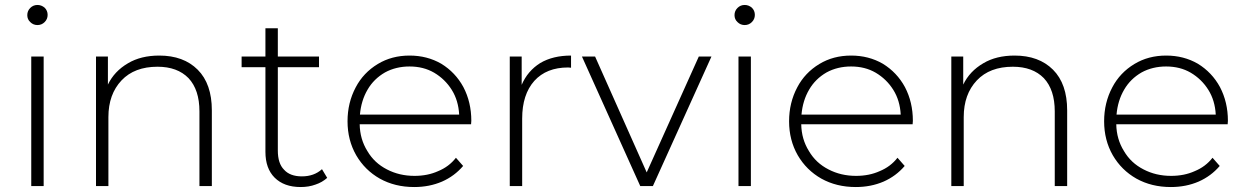

<svg xmlns="http://www.w3.org/2000/svg" viewBox="-20 -750 5019 774"><path d="M106 0V-522H156V0ZM102 -661Q90 -672 90 -689Q90 -706 102 -718Q114 -730 131 -730Q147 -730 160 -719Q172 -707 172 -690Q172 -673 160 -661Q148 -649 131 -649Q114 -649 102 -661Z M622 -526Q720 -526 777 -469Q834 -412 834 -305V0H784V-301Q784 -388 740 -435Q695 -481 615 -481Q522 -481 470 -426Q417 -370 417 -278V0H367V-522H415V-409Q441 -463 496 -495Q548 -526 622 -526Z M1278 -68 1299 -33Q1279 -15 1252 -6Q1225 4 1192 4Q1125 4 1087 -34Q1050 -71 1050 -138V-479H954V-522H1050V-636H1100V-522H1266V-479H1100V-143Q1100 -91 1125 -66Q1149 -39 1197 -39Q1246 -39 1278 -68Z M1880 -263 1879 -249H1430Q1431 -189 1461 -141Q1489 -93 1540 -67Q1590 -41 1651 -41Q1704 -41 1746 -60Q1790 -78 1818 -114L1847 -81Q1812 -40 1762 -18Q1711 4 1650 4Q1572 4 1511 -30Q1451 -64 1416 -124Q1381 -185 1381 -261Q1381 -336 1414 -398Q1445 -457 1503 -492Q1559 -526 1631 -526Q1702 -526 1759 -493Q1816 -458 1848 -399Q1880 -338 1880 -263ZM1631 -482Q1576 -482 1532 -458Q1487 -432 1462 -389Q1436 -345 1431 -288H1831Q1828 -345 1801 -388Q1774 -431 1730 -457Q1687 -482 1631 -482Z M2083 -408Q2107 -464 2158 -496Q2209 -526 2282 -526V-477L2270 -478Q2183 -478 2134 -424Q2085 -369 2085 -272V0H2035V-522H2083Z M2797 -522H2848L2612 0H2561L2326 -522H2379L2587 -55Z M2957 0V-522H3007V0ZM2953 -661Q2941 -672 2941 -689Q2941 -706 2953 -718Q2965 -730 2982 -730Q2998 -730 3011 -719Q3023 -707 3023 -690Q3023 -673 3011 -661Q2999 -649 2982 -649Q2965 -649 2953 -661Z M3660 -263 3659 -249H3210Q3211 -189 3241 -141Q3269 -93 3320 -67Q3370 -41 3431 -41Q3484 -41 3526 -60Q3570 -78 3598 -114L3627 -81Q3592 -40 3542 -18Q3491 4 3430 4Q3352 4 3291 -30Q3231 -64 3196 -124Q3161 -185 3161 -261Q3161 -336 3194 -398Q3225 -457 3283 -492Q3339 -526 3411 -526Q3482 -526 3539 -493Q3596 -458 3628 -399Q3660 -338 3660 -263ZM3411 -482Q3356 -482 3312 -458Q3267 -432 3242 -389Q3216 -345 3211 -288H3611Q3608 -345 3581 -388Q3554 -431 3510 -457Q3467 -482 3411 -482Z M4070 -526Q4168 -526 4225 -469Q4282 -412 4282 -305V0H4232V-301Q4232 -388 4188 -435Q4143 -481 4063 -481Q3970 -481 3918 -426Q3865 -370 3865 -278V0H3815V-522H3863V-409Q3889 -463 3944 -495Q3996 -526 4070 -526Z M4930 -263 4929 -249H4480Q4481 -189 4511 -141Q4539 -93 4590 -67Q4640 -41 4701 -41Q4754 -41 4796 -60Q4840 -78 4868 -114L4897 -81Q4862 -40 4812 -18Q4761 4 4700 4Q4622 4 4561 -30Q4501 -64 4466 -124Q4431 -185 4431 -261Q4431 -336 4464 -398Q4495 -457 4553 -492Q4609 -526 4681 -526Q4752 -526 4809 -493Q4866 -458 4898 -399Q4930 -338 4930 -263ZM4681 -482Q4626 -482 4582 -458Q4537 -432 4512 -389Q4486 -345 4481 -288H4881Q4878 -345 4851 -388Q4824 -431 4780 -457Q4737 -482 4681 -482Z"/></svg>

Font: Montserrat Light Alt1
Style: Light
Weight: 500
Designer: Differentunic
Foundry: Julieta Ulanovsky
Version: 0.1